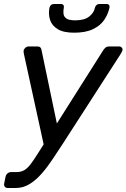

<svg xmlns="http://www.w3.org/2000/svg" viewBox="-46 -753 634 963"><path d="M-6 190Q-17 190 -22 183.5Q-27 177 -25 167L-18 133Q-16 123 -8 116.5Q0 110 10 110H37Q59 110 75 101Q91 92 107.5 70.5Q124 49 147 12L473 -503Q479 -511 485 -515.5Q491 -520 502 -520H552Q560 -520 565 -514Q570 -508 568 -500Q567 -495 559 -482L269 -32Q245 4 219.5 43Q194 82 165 115.5Q136 149 103.5 169.5Q71 190 32 190ZM176 -15 74 -482Q71 -496 73 -502Q76 -509 82.5 -514.5Q89 -520 97 -520H141Q152 -520 156.5 -515Q161 -510 162 -503L245 -106ZM326 -589Q272 -589 243 -607Q214 -625 205 -653.5Q196 -682 202 -714Q204 -722 209.5 -727.5Q215 -733 225 -733H259Q268 -733 272 -727.5Q276 -722 274 -714Q271 -698 272.5 -684Q274 -670 286.5 -660.5Q299 -651 331 -651Q378 -651 402 -670.5Q426 -690 430 -714Q432 -722 438 -727.5Q444 -733 453 -733H488Q497 -733 501 -727.5Q505 -722 503 -714Q496 -682 477 -653.5Q458 -625 421 -607Q384 -589 326 -589Z"/></svg>

Font: Rubik
Style: Italic
Weight: 400
Italic angle: -12°
Designer: Hubert and Fischer
Foundry: Hubert and Fischer
Version: Version 2.300;gftools[0.9.30]